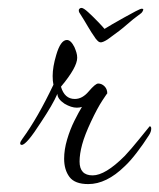

<svg xmlns="http://www.w3.org/2000/svg" viewBox="-20 -449 402 485"><path d="M186 -429Q191 -429 203 -418Q215 -407 227.5 -394Q240 -381 244 -376Q250 -380 264 -388Q278 -396 294 -405Q310 -414 322.5 -420.5Q335 -427 338 -427Q344 -427 341 -422Q340 -419 337 -416Q315 -400 300 -386.5Q285 -373 254 -351Q247 -346 242 -344Q237 -342 235 -342Q232 -342 229.5 -343.5Q227 -345 222 -351Q210 -368 202 -382Q194 -396 180 -418Q179 -420 179 -424Q181 -429 186 -429ZM203 16Q169 16 155.5 -2Q142 -20 142 -48Q142 -71 149.5 -96.5Q157 -122 168 -144Q179 -166 187 -179Q184 -178 181 -177.5Q178 -177 174 -177Q160 -177 143 -187Q125 -199 125 -212Q119 -198 108.5 -180Q98 -162 84 -141Q47 -83 35 -83Q31 -83 31 -87Q31 -91 37 -99Q56 -125 75.5 -159Q95 -193 115 -235Q114 -240 113.5 -245Q113 -250 113 -257Q113 -280 122 -310Q133 -348 149 -348Q159 -348 168 -330Q171 -323 173 -316.5Q175 -310 175 -303Q175 -279 134 -230Q143 -199 169 -199Q188 -199 204 -218Q221 -238 228 -238Q237 -238 244 -231Q251 -224 251 -213Q251 -214 238.5 -195Q226 -176 210 -142Q194 -108 187.5 -84Q181 -60 181 -41Q181 -6 214 -6Q246 -6 295 -55Q311 -72 332 -98Q358 -130 358 -130Q362 -130 362 -124Q362 -116 356 -107Q342 -85 325.5 -63.5Q309 -42 295 -29Q249 16 203 16Z"/></svg>

Font: Corinthia
Style: Regular
Weight: 400
Designer: Robert E. Leuschke
Foundry: Robert E. Leuschke
Version: Version 1.013; ttfautohint (v1.8.3)